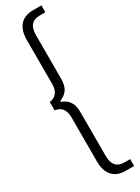

<svg xmlns="http://www.w3.org/2000/svg" viewBox="-258 -757 742 1020"><g transform="rotate(-30 112.5 -246.5)"><path d="M64 125V-144Q64 -213 5 -221V-272Q64 -281 64 -349V-618Q64 -677 91.5 -708Q119 -739 172 -739H223V-697H191Q153 -697 136 -677Q119 -657 119 -617V-349Q119 -308 103.5 -285Q88 -262 57 -250V-243Q88 -232 103.5 -208.5Q119 -185 119 -145V124Q119 164 136 184Q153 204 191 204H223V246H172Q119 246 91.5 215Q64 184 64 125Z"/></g></svg>

Font: Hanken Grotesk Light
Style: Regular
Weight: 300
Designer: Alfredo Marco Pradil
Foundry: Hanken Design Co.
Version: Version 3.014